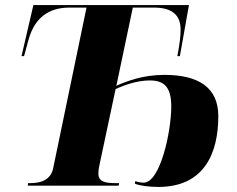

<svg xmlns="http://www.w3.org/2000/svg" viewBox="-20 -734 938 759"><path d="M606 5C785 5 843 -125 843 -275C843 -388 765 -438 630 -438C546 -438 483 -414 440 -395L505 -704H589C657 -704 694 -677 694 -617C694 -590 690 -558 681 -512H691L727 -714H112L65 -512H75L94 -581C117 -660 169 -704 254 -704H322L190 -68C180 -22 141 -10 98 -10H91L90 0H449L451 -10H440C395 -10 368 -15 369 -50C369 -58 370 -67 373 -81L437 -382C477 -400 525 -416 572 -416C629 -416 657 -390 657 -313C657 -212 613 -12 548 -12C537 -12 525 -14 515 -18L513 -8C531 0 569 5 606 5Z"/></svg>

Font: Noto Serif Display ExtraBold
Style: Italic
Weight: 800
Italic angle: -12°
Designer: Monotype Design Team
Foundry: Monotype Imaging Inc.
Version: Version 2.009